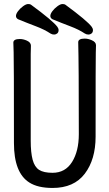

<svg xmlns="http://www.w3.org/2000/svg" viewBox="-20 -906 540 950"><path d="M440 -758Q440 -746 433 -740.5Q426 -735 418 -735Q408 -735 400 -740Q370 -760 327.5 -776Q285 -792 239 -811Q229 -817 229 -827Q229 -837 239 -850.5Q249 -864 264 -875Q279 -886 289 -886Q299 -886 303 -883Q412 -803 434 -773Q440 -764 440 -758ZM270 -758Q270 -746 263 -740.5Q256 -735 248 -735Q238 -735 230 -740Q200 -760 157.5 -776Q115 -792 69 -811Q59 -817 59 -827Q59 -837 69 -850.5Q79 -864 94 -875Q109 -886 119 -886Q129 -886 133 -883Q242 -803 264 -773Q270 -764 270 -758ZM49 -198Q49 -618 47.5 -648Q46 -678 46 -695Q46 -713 78 -713Q95 -713 113 -705Q133 -696 133 -680Q133 -668 132 -639V-210Q132 -151 141.5 -115.5Q151 -80 173.5 -65.5Q196 -51 240 -51Q303 -51 336.5 -104.5Q370 -158 370 -242Q370 -595 367 -697Q367 -715 399 -715Q416 -715 434 -707Q455 -698 455 -682Q455 -670 454 -645Q453 -620 453 -230Q453 -117 399.5 -46.5Q346 24 240 24Q167 24 125 -3Q49 -51 49 -198Z"/></svg>

Font: Moon Stars Kai HW
Style: Bold
Weight: 700
Designer: GuiWonder
Version: Version 1.101